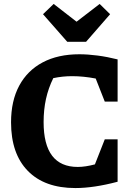

<svg xmlns="http://www.w3.org/2000/svg" viewBox="-20 -942 686 973"><path d="M362 11Q206 11 121 -76Q36 -163 36 -322Q36 -431 77.5 -508Q119 -585 196.5 -626Q274 -667 382 -667Q425 -667 474.5 -660.5Q524 -654 576 -641V-427H511L465 -544Q403 -556 345 -556Q297 -556 250 -546Q225 -495 213 -440.5Q201 -386 201 -323Q201 -96 374 -96Q412 -96 461 -109L511 -236H576V-21Q455 11 362 11ZM321 -730 198 -870 252 -922 368 -832 485 -922 538 -870 416 -730Z"/></svg>

Font: Piazzolla
Style: Bold
Weight: 700
Designer: Juan Pablo del Peral
Foundry: Huerta Tipografica
Version: Version 1.330